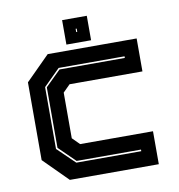

<svg xmlns="http://www.w3.org/2000/svg" viewBox="-77 -741 756 812"><g transform="rotate(-10 301.0 -335.5)"><path d="M158 0 55 -103V-437L158 -540H540V-398.5H227L196.5 -368V-172L227 -141.5H540V0ZM197.5 -67H476.5V-74H200L130 -142.5V-402.5L196 -467.5H476.5V-474.5H193.5L123 -404.5V-139ZM243 -566V-671H349V-566ZM293 -611H297.5V-625H293Z"/></g></svg>

Font: Tourney Thin ExtraBold
Style: Regular
Weight: 800
Version: Version 1.015